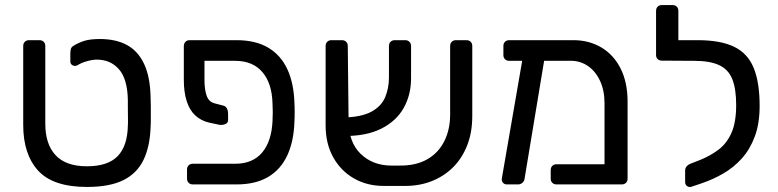

<svg xmlns="http://www.w3.org/2000/svg" viewBox="-20 -730 3081 760"><path d="M324.2 10Q190 10 130.9 -54.7Q71.9 -119.5 71.9 -235.3V-548.1Q71.9 -558.3 78.3 -564.6Q84.6 -571 94.8 -571H136.4Q146.6 -571 152.9 -564.6Q159.3 -558.3 159.3 -548.1V-240.3Q159.3 -159.5 200 -115.7Q240.7 -71.8 324 -71.8Q407.1 -71.8 445.8 -112Q484.4 -152.1 486.1 -232.2Q486.9 -242.4 486.5 -262.7Q486.1 -282.9 486.1 -303.7Q486.1 -324.5 486.1 -334.5Q484.4 -417.8 450.8 -455.9Q417.3 -494 363.1 -494Q346.4 -494 324.4 -487.8Q302.3 -481.7 286.6 -471.6Q277.6 -466.8 268 -471.2Q258.4 -475.7 258.4 -486.6V-518.4Q258.4 -527.7 260.3 -535.6Q262.1 -543.4 271.1 -548.8Q290.8 -561.1 314.2 -568.4Q337.5 -575.6 375.1 -575.6Q440 -575.6 483.9 -551.1Q527.7 -526.5 551.1 -475.5Q574.5 -424.6 576.1 -345.1Q576.9 -335.1 576.9 -310.8Q576.9 -286.6 577 -261.9Q577.1 -237.2 576.1 -227.2Q573.7 -150.6 548.2 -97.3Q522.7 -44.1 468.5 -17Q414.2 10 324.2 10Z M789.4 -489.2V-410.9Q789.7 -374.6 798.1 -350.9Q806.5 -327.2 828.6 -321.2L865.8 -311.4Q873.8 -309 878.3 -300.5Q882.8 -292 882.8 -279.7L883 -255.4Q883 -243.8 872.1 -238.9Q861.1 -234.1 847.9 -236.1L808.9 -244.4Q776.6 -251.6 753.8 -272.3Q731 -292.9 719.3 -328.7Q707.6 -364.4 707.6 -414.3V-548.1Q708 -558.3 714.2 -564.6Q720.4 -571 730.6 -571H915.9Q991.3 -571 1041.2 -541.6Q1091.1 -512.1 1117.1 -456.7Q1143 -401.3 1145.4 -323.4Q1146.4 -308.4 1146.4 -285.5Q1146.4 -262.6 1145.4 -247.6Q1143 -170.6 1117.1 -114.7Q1091.1 -58.9 1041.2 -29.4Q991.3 0 915.9 0H743.2Q733 0 726.6 -6.4Q720.3 -12.7 720.3 -22.9V-58.9Q720.3 -69.1 726.6 -75.4Q733 -81.8 743.2 -81.8H910.9Q980.4 -81.8 1017.8 -126.4Q1055.1 -171 1058.7 -251.1Q1059.7 -266.1 1059.7 -285.5Q1059.7 -304.9 1058.7 -319.9Q1056.7 -400.2 1018.6 -444.7Q980.4 -489.2 910.9 -489.2Z M1561.4 -74.6Q1625.7 -73.8 1670.5 -99.1Q1715.2 -124.4 1738.5 -170.8Q1761.8 -217.1 1761.8 -276.9V-548.3Q1761.8 -558.4 1768.2 -564.7Q1774.6 -571 1784.7 -571H1826.5Q1836.7 -571 1843.1 -564.6Q1849.4 -558.3 1849.4 -548.1V-270.2Q1849.4 -205.9 1829.2 -154.4Q1809 -102.9 1772.1 -66.6Q1735.2 -30.4 1684.7 -11.4Q1634.1 7.6 1573.1 5.9H1498.1Q1433.1 5.9 1381 -23.8Q1328.9 -53.6 1298.9 -107.6Q1268.9 -161.6 1268.9 -233.3V-548.1Q1268.9 -558.3 1275.3 -564.6Q1281.7 -571 1291.9 -571H1333.6Q1343.8 -571 1350.2 -564.7Q1356.6 -558.4 1356.6 -548.3L1359.8 -252.9Q1359.8 -166.9 1407.9 -120.7Q1455.9 -74.6 1529.6 -74.6ZM1339.3 -191.6 1337.1 -264.7Q1410.6 -266.4 1450 -287.8Q1489.4 -309.2 1504.5 -345Q1519.6 -380.7 1519.6 -423.9V-547.7Q1519.6 -558.3 1526 -564.6Q1532.4 -571 1542.6 -571H1584.1Q1594.3 -571 1600.7 -564.4Q1607.1 -557.9 1607.1 -547.7V-419.8Q1607.1 -354.7 1578 -302.8Q1549 -251 1489.6 -220.9Q1430.2 -190.8 1339.3 -191.6Z M2238.9 -489.4 1995.5 -489.2Q1985.3 -489.2 1978.9 -495.6Q1972.6 -501.9 1972.6 -512.1V-548.1Q1972.6 -558.3 1978.9 -564.6Q1985.3 -571 1995.5 -571H2249.7Q2311.6 -571 2360.3 -542.2Q2409 -513.4 2436.6 -458.7Q2464.2 -404 2464.2 -327V-22.9Q2464.2 -12.7 2457.9 -6.4Q2451.5 0 2441.3 0H2182.9Q2172.7 0 2166.3 -6.4Q2159.9 -12.7 2159.9 -22.9V-57Q2159.9 -67.2 2166.3 -73.6Q2172.7 -79.9 2182.9 -79.9H2372.9V-321.1Q2372.9 -372.1 2355.2 -409.9Q2337.6 -447.8 2307.4 -468.6Q2277.2 -489.4 2238.9 -489.4ZM1986.1 0Q1976.7 0 1970.8 -6.8Q1965 -13.6 1966.4 -23.7L2051.2 -513.6Q2053.4 -523.8 2060.3 -529.4Q2067.2 -534.9 2076.6 -533.3L2116.8 -530.9Q2127 -530.1 2132.8 -522.4Q2138.7 -514.8 2136.5 -505.4L2056.6 -23.7Q2055.8 -13.6 2048.2 -6.8Q2040.6 0 2031.2 0Z M2716.8 9.3Q2707.6 12.1 2699.8 6.7Q2692 1.3 2692 -8.9V-55.2Q2692 -63.8 2697.7 -71.1Q2703.3 -78.3 2714.1 -82.3L2752.5 -97.4Q2792.4 -113.5 2824.7 -138Q2856.9 -162.4 2875.5 -204.3Q2894 -246.2 2894 -314.2Q2894 -379 2878.4 -417.3Q2862.9 -455.5 2826.3 -472.3Q2789.8 -489.2 2727.4 -489.2H2696.6Q2686.6 -489.2 2680.1 -495.6Q2673.6 -501.9 2673.6 -512.1V-548.4Q2673.6 -558.4 2680.1 -564.7Q2686.6 -571 2696.6 -571H2740.8Q2832.1 -571 2885.9 -544.9Q2939.7 -518.8 2963.3 -461.3Q2986.9 -403.9 2986.9 -310.6Q2986.9 -241.3 2967.8 -190Q2948.8 -138.6 2916.3 -102.7Q2883.9 -66.8 2843 -43.2Q2802.2 -19.6 2758.4 -4.8ZM2719 -489.2 2599.8 -490Q2589.6 -490 2583.3 -496Q2576.9 -501.9 2576.9 -512.1V-687.1Q2576.9 -697.3 2583.3 -703.6Q2589.6 -710 2599.8 -710H2642.3Q2652.5 -710 2658.9 -703.6Q2665.2 -697.3 2665.2 -687.1V-571H2721.4Z"/></svg>

Font: Rubik Light
Style: Regular
Weight: 300
Designer: Hubert and Fischer
Foundry: Hubert and Fischer
Version: Version 2.300;gftools[0.9.30]